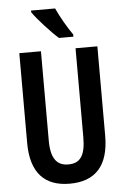

<svg xmlns="http://www.w3.org/2000/svg" viewBox="-62 -981 671 1034"><g transform="rotate(-5 273.5 -463.5)"><path d="M276 -937H146V-928C172 -889 246 -809 283 -777H361V-789C336 -823 295 -894 276 -937ZM485 -231V-714H367V-232C367 -132 337 -94 274 -94C213 -94 180 -133 180 -231V-714H63V-229C63 -67 137 10 273 10C411 10 485 -68 485 -231Z"/></g></svg>

Font: Noto Sans Devanagari ExtraCondensed SemiBold
Style: Regular
Weight: 600
Width: 2
Designer: Jelle Bosma - Monotype Design Team
Foundry: Monotype Imaging Inc.
Version: Version 2.004